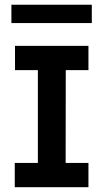

<svg xmlns="http://www.w3.org/2000/svg" viewBox="-20 -780 430 800"><path d="M42.5 -589H348.5V-487.8H254L253.5 -101.2H348.5V0H41.5V-101.2H137.8V-487.8H42.5ZM27.5 -760.2H362.5V-684H27.5Z"/></svg>

Font: Podkova VF Beta
Style: Regular
Weight: 400
Designer: Ilya Yudin
Foundry: Cyreal (www.cyreal.org)
Version: Version 2.100